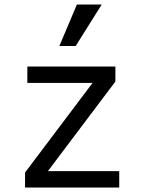

<svg xmlns="http://www.w3.org/2000/svg" viewBox="-20 -837 640 857"><path d="M91.8 0V-66.9L393.1 -466.8H102.1V-540H495.1V-473.1L193.8 -73.2H512.2V0ZM434.1 -816.9 317.9 -631.8H245.1L323.2 -816.9Z"/></svg>

Font: CommitMono
Style: Regular
Weight: 400
Monospace: yes
Designer: Eigil Nikolajsen
Foundry: Eigil Nikolajsen
Version: Version 1.143